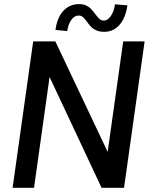

<svg xmlns="http://www.w3.org/2000/svg" viewBox="-20 -894 720 914"><path d="M138 -697H243.5L492.5 -171L566.5 -697H668.5L570.5 0H463.5L216 -527.5L142 0H40ZM394 -790.5Q383 -805.5 374.8 -812.8Q366.5 -820 354.5 -820Q334.5 -820 319.8 -800Q305 -780 300 -746L244 -751.5Q252 -810.5 281.8 -842.5Q311.5 -874.5 356.5 -874.5Q376 -874.5 390.2 -867.8Q404.5 -861 413.5 -851.5Q422.5 -842 433.5 -827Q446 -810.5 454.2 -803.2Q462.5 -796 475 -796Q492.5 -796 507.5 -817.8Q522.5 -839.5 527.5 -873.5L586.5 -868.5Q578 -808.5 548.8 -775.5Q519.5 -742.5 476.5 -742.5Q454 -742.5 438.5 -749.5Q423 -756.5 413.8 -766Q404.5 -775.5 394 -790.5Z"/></svg>

Font: HK Grotesk Medium
Style: Italic
Weight: 500
Italic angle: -8°
Designer: Alfredo Marco Pradil
Foundry: Hanken Design Co.
Version: Version 3.004